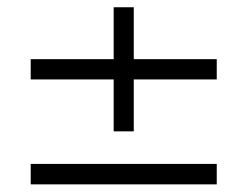

<svg xmlns="http://www.w3.org/2000/svg" viewBox="-20 -582 665 516"><path d="M562.5 -423V-368.5H339.5V-229H285.5V-368.5H62.5V-423H285.5V-562.5H339.5V-423ZM62.5 -141.5H562.5V-86.5H62.5Z"/></svg>

Font: Russisch Sans Light
Style: Regular
Weight: 300
Designer: Michael Sharanda (font) & Cristiano Sobral (main changes)
Foundry: Michael Sharanda
Version: Version 2.00;September 8, 2020;FontCreator 13.0.0.2681 64-bi